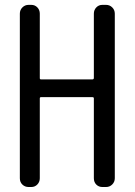

<svg xmlns="http://www.w3.org/2000/svg" viewBox="-20 -750 540 770"><path d="M94.7 0Q80.1 0 69.8 -9.8Q59.6 -19.5 59.6 -35.2V-695.3Q59.6 -710 69.8 -720.2Q80.1 -730.5 94.7 -730.5H105.5Q120.1 -730.5 129.9 -720.2Q139.6 -710 139.6 -695.3V-436.5Q139.6 -431.6 144.5 -431.6H350.6Q355.5 -431.6 356.4 -436.5V-695.3Q356.4 -710 366.2 -720.2Q376 -730.5 390.6 -730.5H405.3Q419.9 -730.5 430.2 -720.2Q440.4 -710 440.4 -695.3V-35.2Q440.4 -20.5 430.2 -10.3Q419.9 0 405.3 0H390.6Q376 0 366.2 -9.8Q356.4 -19.5 356.4 -35.2V-355.5Q356.4 -360.4 350.6 -360.4H144.5Q139.6 -360.4 139.6 -355.5V-35.2Q139.6 -20.5 129.9 -10.3Q120.1 0 105.5 0Z"/></svg>

Font: Rounded-L Mgen+ 2m regular
Style: Regular
Weight: 400
Designer: [Source Han Sans]
Ryoko NISHIZUKA  (kana & ideographs); Paul D. Hunt (Latin, Greek & Cyrillic); Wenlong ZHANG  (bopomofo
Version: Version 1.059.20150602